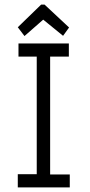

<svg xmlns="http://www.w3.org/2000/svg" viewBox="-20 -811 390 831"><path d="M57 0V-57H139V-566H60V-623H278V-566H197V-56H282V0ZM86 -655 57 -693 158 -791H173L279 -692L253 -656L167 -726Z"/></svg>

Font: Inconsolata ExtraCondensed
Style: Regular
Weight: 400
Width: 2
Monospace: yes
Designer: Raph Levien, Cyreal, Brenton Simpson
Foundry: Raph Levien, Cyreal, Google
Version: Version 3.001; ttfautohint (v1.8.2.53-6de2)